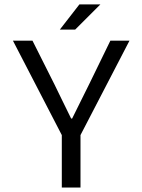

<svg xmlns="http://www.w3.org/2000/svg" viewBox="-20 -843 640 863"><path d="M249 -710 336.9 -823.2H431.2L317.9 -710ZM257.8 0V-235.8L38.1 -660.2H126L225.1 -462.9Q236.3 -439.9 261 -389.2Q285.6 -338.4 299.8 -310.1H304.2Q318.4 -338.9 344.2 -390.9Q370.1 -442.9 380.9 -464.8L476.1 -660.2H562L341.8 -235.8V0Z"/></svg>

Font: Office Code Pro D
Style: Regular
Weight: 400
Designer: Nathan Rutzky & Paul D. Hunt
Foundry: Adobe Systems Incorporated
Version: Version 1.004;PS 001.004;hotconv 1.0.70;makeotf.lib2.5.58329